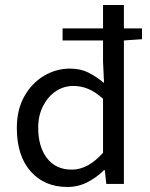

<svg xmlns="http://www.w3.org/2000/svg" viewBox="-20 -732 595 764"><path d="M248 12Q157 12 102 -50Q47 -112 47 -223Q47 -295 76.5 -348Q106 -401 154.5 -430Q203 -459 258 -459Q300 -459 331 -443.5Q362 -428 394 -402L390 -486V-571H229V-619H390V-712H473V-619H545V-576L473 -571V0H403L397 -55H394Q366 -27 329 -7.5Q292 12 248 12ZM266 -57Q330 -57 390 -124V-339Q359 -367 330.5 -378.5Q302 -390 272 -390Q233 -390 201.5 -368.5Q170 -347 151 -309.5Q132 -272 132 -224Q132 -148 167 -102.5Q202 -57 266 -57Z"/></svg>

Font: .
Style: 
Weight: 400
Designer: Paul D. Hunt, Dalton Maag
Foundry: Dalton Maag Ltd
Version: Version 1.200